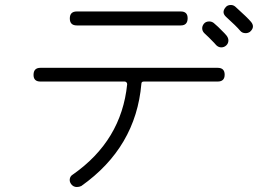

<svg xmlns="http://www.w3.org/2000/svg" viewBox="-20 -758 1040 770"><path d="M288 -656Q260 -656 260 -684Q260 -712 288 -712H705Q733 -712 732.5 -684Q732 -656 705 -656ZM288 -8Q274 -8 265 -20Q258 -30 260 -41Q262 -52 272 -58Q467 -194 490 -420Q490 -425 487 -428Q484 -431 480 -431H142Q114 -431 114.5 -458.5Q115 -486 142 -486H853Q881 -486 881 -458.5Q881 -431 853 -431H557Q547 -431 547 -422Q525 -167 306 -12Q298 -8 288 -8ZM847 -577 839 -586Q813 -613 802.5 -622Q792 -631 791 -642Q790 -653 797.5 -662.5Q805 -672 819 -672Q829 -672 837 -666Q851 -655 880 -625L888 -616Q896 -606 896 -596Q896 -584 887.5 -576Q879 -568 867.5 -568Q856 -568 847 -577ZM965 -625Q951 -625 943 -635Q928 -653 887 -690Q867 -708 885 -729Q892 -738 906 -738Q916 -738 924 -731Q973 -687 987 -670Q1004 -649 982 -630Q974 -625 965 -625Z"/></svg>

Font: Shin Retro Maru Gothic Regular
Style: Regular
Weight: 400
Designer: Iose
Foundry: Typographish
Version: Version 1.002